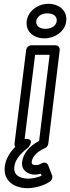

<svg xmlns="http://www.w3.org/2000/svg" viewBox="-20 -753 368 1006"><path d="M109 -25 164 -466H240L185 -15C133 13 101 52 96 95C90 141 129 162 163 162C174 162 183 160 193 157L198 168C176 177 148 183 130 183C77 183 50 160 55 120C60 77 98 43 129 19C129 19 165 -25 118 -25ZM56 0C56 3 56 11 60 16C36 41 10 76 5 120C-4 196 56 233 124 233C160 233 209 221 242 198C252 191 257 177 253 166L232 112C226 98 210 96 198 103C186 110 177 112 169 112C150 112 145 105 146 95C149 72 168 44 216 23C225 19 232 10 233 0L293 -491C294 -502 286 -516 271 -516H145C134 -516 119 -506 117 -491ZM218 -602C183 -602 167 -622 170 -642C173 -664 193 -683 228 -683C264 -683 280 -664 277 -642C275 -622 254 -602 218 -602ZM212 -552C266 -552 320 -586 327 -642C334 -698 288 -733 234 -733C181 -733 127 -698 120 -642C113 -586 159 -552 212 -552Z"/></svg>

Font: Falling Sky
Style: ExtOuObl
Weight: 400
Designer: Paul D. Hunt
Foundry: Adobe Systems Incorporated
Version: Version 1.02